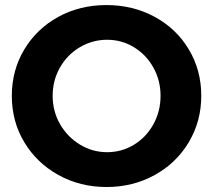

<svg xmlns="http://www.w3.org/2000/svg" viewBox="-20 -731 846 762"><path d="M218 -463.1Q189 -412.1 189 -350.6Q189 -289.1 218.5 -238Q248 -187 297.6 -157Q347.2 -127 405 -127Q462.9 -127 511.5 -156.5Q560.1 -186 588.6 -237.5Q617.2 -289.1 617.2 -350.6Q617.2 -412.1 588.6 -463.1Q560.1 -514.2 511.5 -543.7Q462.9 -573.2 405 -573.2Q347.2 -573.2 297.1 -543.7Q247.1 -514.2 218 -463.1ZM729.5 -534.7Q778.8 -452.1 778.8 -351.1Q778.8 -250 729.5 -167Q680.2 -84 594 -36.4Q507.8 11.2 402.8 11.2Q297.9 11.2 211.9 -36.4Q126 -84 76.4 -166.5Q26.9 -249 26.9 -350.6Q26.9 -452.1 76.4 -534.7Q126 -617.2 211.4 -664.1Q296.9 -710.9 402.3 -710.9Q507.8 -710.9 594 -664.1Q680.2 -617.2 729.5 -534.7Z"/></svg>

Font: Montserrat-SemiBold
Style: Regular
Weight: 600
Designer: Julieta Ulanovsky
Foundry: Julieta Ulanovsky
Version: Version 6.001